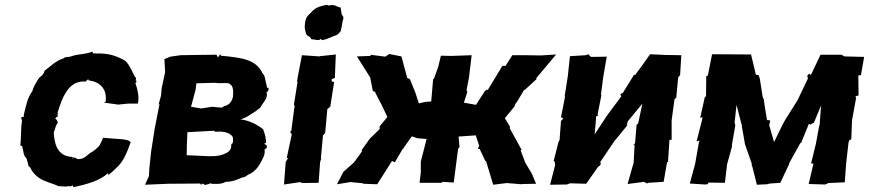

<svg xmlns="http://www.w3.org/2000/svg" viewBox="-20 -758 3589 793"><path d="M219 -252 214 -263 208 -269C211 -272 213 -276 220 -277C212 -288 225 -291 220 -286C214 -286 224 -292 217 -290C240 -367 268 -428 336 -421C332 -429 332 -417 344 -431C346 -428 344 -426 352 -425C393 -419 424 -389 416 -337C409 -338 414 -339 411 -334L468 -326L508 -330H549C557 -355 547 -392 539 -416C550 -418 536 -409 537 -414C543 -418 547 -425 541 -425C543 -420 539 -422 542 -435C528 -452 519 -488 496 -508C458 -528 429 -539 376 -537C369 -539 370 -537 362 -538C368 -544 357 -543 363 -545C327 -532 308 -536 279 -527C269 -522 254 -523 252 -522C242 -518 246 -521 245 -518C209 -507 192 -486 164 -466C161 -451 152 -445 142 -437C129 -417 117 -398 114 -382C92 -353 88 -321 78 -283C81 -280 75 -281 80 -273C73 -280 68 -271 67 -272L71 -260C65 -221 68 -186 64 -158C65 -165 64 -150 71 -156C79 -130 75 -116 89 -105C93 -93 97 -79 98 -71C104 -71 108 -59 106 -64C119 -35 148 -16 170 -9C187 -1 198 0 222 11C240 11 253 15 266 10C271 15 273 8 271 13C283 4 279 8 283 15C341 3 395 -13 426 -43C426 -43 429 -38 426 -34C442 -46 459 -63 459 -63C490 -90 503 -125 520 -171C520 -171 521 -169 515 -175C512 -178 496 -183 470 -184L442 -186L406 -189C402 -179 397 -170 393 -161C386 -148 362 -130 352 -126C331 -108 322 -100 300 -101C295 -105 288 -106 296 -107C292 -105 291 -107 280 -108C285 -100 271 -103 284 -111C275 -106 274 -113 278 -110C217 -112 204 -165 202 -211C210 -231 210 -241 219 -252Z M1081 -378 1087 -381C1088 -385 1091 -389 1088 -398C1086 -388 1080 -400 1082 -405C1084 -400 1074 -396 1082 -401C1075 -427 1076 -445 1064 -456C1037 -513 978 -520 891 -528C896 -534 887 -534 886 -529L880 -521L874 -532L788 -531L725 -530L684 -524L659 -514L662 -460L648 -395L645 -363L635 -326L639 -329L619 -227L604 -131L597 -64L595 -30L579 5L674 1L807 0L810 5L818 0L826 6L843 2C848 0 850 -4 853 1C866 1 892 5 912 -7C941 -7 962 -17 980 -25C997 -26 1002 -38 1013 -40C1027 -47 1046 -65 1055 -84C1064 -100 1078 -123 1072 -141C1082 -139 1073 -152 1082 -145C1084 -161 1079 -158 1071 -164C1077 -167 1072 -165 1079 -169C1079 -181 1076 -200 1067 -224C1042 -244 1008 -261 973 -265C997 -271 1009 -282 1038 -300C1042 -306 1059 -312 1057 -318C1072 -341 1087 -353 1081 -378ZM942 -172 940 -165C938 -167 935 -161 935 -161C937 -141 925 -129 908 -123C894 -116 876 -113 856 -113H840L751 -117L752 -166L754 -212L865 -218L867 -214C900 -216 924 -213 940 -195C944 -186 942 -174 942 -172ZM942 -360 943 -362C939 -342 930 -324 904 -319C899 -310 886 -315 856 -317L811 -310L769 -317L788 -388L791 -414L866 -416C895 -412 908 -417 924 -414C942 -406 945 -390 942 -360Z M1296 -3 1302 -87 1304 -95 1308 -105 1305 -102 1314 -199 1323 -208 1332 -308 1334 -309 1344 -317 1360 -419 1350 -422V-431L1363 -436L1367 -533L1301 -526L1300 -525L1227 -530L1209 -436L1207 -420H1209L1194 -326L1197 -320L1195 -308L1183 -217L1178 -214L1185 -203L1164 -104L1171 -107L1160 -89L1153 4L1221 -6L1227 -2ZM1305 -598 1310 -592C1332 -596 1342 -603 1361 -610C1372 -612 1379 -618 1388 -631C1388 -638 1393 -650 1394 -665C1394 -672 1405 -687 1392 -696C1390 -709 1388 -714 1387 -727C1371 -728 1366 -741 1341 -736C1343 -733 1329 -738 1329 -738C1303 -733 1286 -728 1270 -712C1262 -701 1247 -695 1242 -674C1241 -671 1241 -668 1240 -664C1238 -646 1237 -640 1245 -617C1247 -608 1260 -611 1266 -596C1280 -596 1299 -587 1305 -598Z M1945 -199 1959 -156 1954 -143H1961L1985 -92L1987 -94L2017 5L2073 -2L2134 3L2137 2L2194 1L2177 -40L2149 -87L2130 -138H2135L2086 -227V-235L2065 -270L2104 -317L2110 -331L2115 -337L2145 -387H2148L2198 -433H2193L2277 -533L2213 -529L2151 -530H2096L2068 -486H2055L1995 -387H1989L1982 -381L1946 -325L1896 -334L1910 -378L1907 -386L1917 -438L1928 -530L1843 -527L1801 -528L1790 -482L1772 -432H1769L1761 -339L1736 -337L1710 -331L1695 -377L1673 -431L1662 -436L1638 -525L1588 -535L1571 -524L1517 -531L1515 -532L1508 -527L1454 -525L1509 -438L1520 -382L1533 -377H1529C1547 -344 1564 -310 1580 -275L1548 -236V-225L1507 -185L1473 -137L1476 -134L1442 -87L1398 -48L1372 3L1427 -6L1479 -1L1481 1L1538 3L1599 -93L1611 -88L1642 -141L1648 -147L1649 -150L1681 -195L1704 -187L1742 -184L1718 -91V-47L1713 -3H1803L1809 -7L1854 -4L1872 -143L1878 -151L1874 -194Z M2789 -448 2794 -530 2728 -531 2665 -534C2646 -508 2627 -479 2607 -454V-451L2598 -448L2553 -375L2542 -369L2546 -360L2488 -282L2436 -203L2442 -271L2441 -276L2452 -282L2448 -285L2464 -365L2462 -367L2472 -443L2486 -524L2423 -523L2418 -525L2410 -534L2399 -530L2334 -526L2325 -442L2312 -360H2314L2297 -274L2307 -269L2297 -258L2291 -179L2287 -173L2267 -94L2271 -90L2273 -77L2252 5L2321 4L2335 -1L2401 1L2451 -70L2459 -75L2462 -86L2458 -87L2516 -173L2574 -244L2568 -239L2573 -257L2633 -330L2616 -249L2609 -242L2603 -167L2595 -157L2601 -160L2597 -84L2593 -72L2572 2L2640 -7L2653 0L2656 -3L2721 -7L2735 -88L2739 -89L2745 -180L2754 -181V-263V-261L2766 -349L2773 -354L2781 -438C2783 -441 2786 -445 2789 -448Z M3177 -171 3157 -241 3160 -254 3161 -261 3148 -262C3144 -290 3138 -317 3135 -346L3130 -358L3118 -434L3113 -448L3105 -449H3102L3082 -533L2921 -534L2906 -458L2903 -445L2897 -444L2896 -360L2891 -357L2872 -271L2882 -274L2879 -260L2857 -174L2870 -178L2867 -172L2851 -81L2829 0L2891 4L2902 3L2907 -4L2974 -3L2983 -79L3003 -152V-157V-160L3017 -240L3014 -251L3022 -325L3043 -243L3044 -246V-236L3057 -162L3085 -82V-73L3087 -71L3106 5L3148 3L3160 0L3203 -3L3239 -80L3240 -85L3286 -168L3288 -166L3321 -247L3326 -243L3342 -252L3371 -322L3365 -237L3364 -242L3350 -165L3330 -83L3340 -82L3339 -79L3320 2L3388 4L3398 0L3400 -2L3469 -5L3475 -85L3485 -173V-168L3487 -178L3496 -183L3499 -261L3516 -354L3513 -360L3526 -364L3525 -446L3536 -448L3549 -523L3468 -525L3455 -532H3369L3329 -448L3322 -454L3314 -445L3317 -434L3274 -344L3223 -263L3218 -254L3211 -241Z"/></svg>

Font: Asimov Print
Style: DIt
Weight: 250
Width: 0
Designer: Google
Version: Version 2.000980: 2014